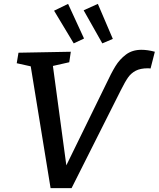

<svg xmlns="http://www.w3.org/2000/svg" viewBox="-20 -966 816 987"><path d="M776 -700 754 -614 741 -615Q702 -615 678 -602.5Q654 -590 638.5 -568Q623 -546 601 -502L348 1H240L138 -625L66 -641L75 -695L344 -700L336 -646L252 -627L321 -116L523 -529Q552 -591 573.5 -626Q595 -661 627.5 -685.5Q660 -710 707 -710Q739 -710 776 -700ZM412 -768 359 -743 258 -911 330 -946ZM560 -766 506 -743 410 -913 483 -946Z"/></svg>

Font: Bitter Pro Medium
Style: Italic
Weight: 500
Italic angle: -9°
Designer: Sol Matas, and Bitter project Authors
Foundry: Sol Matas
Version: Version 1.010